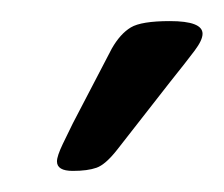

<svg xmlns="http://www.w3.org/2000/svg" viewBox="-20 -738 212 182"><path d="M49 -576Q34 -576 34 -585Q34 -590 39.5 -601.5Q45 -613 49 -621L86 -692Q94 -706 104 -712Q114 -718 141 -718Q172 -718 172 -706Q172 -700 164.5 -690Q157 -680 141 -660L91 -596Q80 -582 71.5 -579Q63 -576 49 -576Z"/></svg>

Font: Asap Condensed Condensed Light
Style: Italic
Weight: 300
Width: 3
Italic angle: -6°
Designer: Pablo Cosgaya
Foundry: Omnibus-Type
Version: Version 3.001; ttfautohint (v1.8.4.7-5d5b)